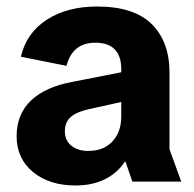

<svg xmlns="http://www.w3.org/2000/svg" viewBox="-20 -557 595 589"><path d="M212 12Q131 12 81 -29.5Q31 -71 31 -139Q31 -207 75.5 -249Q120 -291 203 -306L401 -345V-255L252 -222Q216 -214 197.5 -198.5Q179 -183 179 -154Q179 -126 199 -110Q219 -94 250 -94Q283 -94 305.5 -107.5Q328 -121 340 -144.5Q352 -168 352 -200V-345Q352 -385 332 -405.5Q312 -426 273 -426Q237 -426 215 -408Q193 -390 184 -355L44 -383Q61 -456 123.5 -496.5Q186 -537 278 -537Q391 -537 445.5 -483Q500 -429 500 -334V-99L536 0H386L365 -61H363Q340 -26 301.5 -7Q263 12 212 12Z"/></svg>

Font: TikTok Sans 24pt
Style: Bold
Weight: 700
Version: Version 4.000